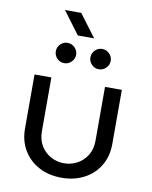

<svg xmlns="http://www.w3.org/2000/svg" viewBox="-96 -951 816 1033"><g transform="rotate(10 312.0 -434.0)"><path d="M312 12Q242 12 188.5 -16.5Q135 -45 104 -96Q73 -147 73 -215V-510H165V-216Q165 -170 185.5 -136.5Q206 -103 239.5 -85Q273 -67 311 -67Q350 -67 383.5 -85Q417 -103 437.5 -136.5Q458 -170 458 -216V-510H550V-215Q550 -147 519.5 -96Q489 -45 435 -16.5Q381 12 312 12ZM408.5 -597.5Q385.2 -597.5 369.1 -614.1Q353 -630.6 353 -653Q353 -675.4 369.1 -692Q385.2 -708.5 408.5 -708.5Q430.9 -708.5 447.5 -692Q464 -675.4 464 -653Q464 -630.6 447.5 -614.1Q430.9 -597.5 408.5 -597.5ZM219.5 -597.5Q196.2 -597.5 180.1 -614.1Q164 -630.6 164 -653Q164 -675.4 180.1 -692Q196.2 -708.5 219.5 -708.5Q241.9 -708.5 258.5 -692Q275 -675.4 275 -653Q275 -630.6 258.5 -614.1Q241.9 -597.5 219.5 -597.5ZM266 -757 174 -880H263L355 -757Z"/></g></svg>

Font: MuseoModerno
Style: Regular
Weight: 400
Designer: Pablo Cosgaya, Héctor Gatti, Marcela Romero, and the Authors of The MuseoModerno Project.
Foundry: Omnibus-Type Team
Version: Version 1.001